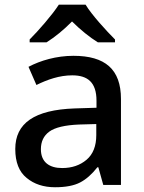

<svg xmlns="http://www.w3.org/2000/svg" viewBox="-20 -786 614 816"><path d="M230 -766.1C202.1 -722.7 143.1 -655.3 106 -618.2V-606H177.7C213.9 -628.9 250 -658.2 286.1 -694.8C321.8 -659.2 361.3 -627.4 396 -606H468.8V-618.2C433.6 -653.3 369.1 -723.6 343.8 -766.1ZM292 -548.8C219.7 -548.8 151.9 -528.8 101.1 -502L134.8 -424.8C181.6 -447.8 232.4 -465.8 287.1 -465.8C352.1 -465.8 390.1 -436.5 390.1 -357.9V-328.1L297.9 -325.2C126 -319.3 44.9 -262.2 44.9 -152.8C44.9 -96.7 61 -55.7 93.3 -29.8C125 -3.4 165.5 9.8 213.9 9.8C259.3 9.8 294.9 2.9 320.8 -10.7C346.2 -23.9 370.6 -45.4 394 -75.2H397.9L418.9 0H494.1V-365.2C494.1 -491.7 426.8 -548.8 292 -548.8ZM389.2 -258.8V-211.9C389.2 -165.5 375.5 -130.4 347.7 -106.9C319.8 -83.5 285.6 -71.8 244.1 -71.8C190.9 -71.8 153.8 -95.7 153.8 -151.9C153.8 -184.1 165.5 -209 189.5 -226.6C213.4 -244.1 255.9 -254.4 316.9 -256.8Z"/></svg>

Font: Noto Reveo Sans
Style: Regular
Weight: 500
Designer: Monotype Design Team
Foundry: Monotype Imaging Inc.
Version: Version 2.007